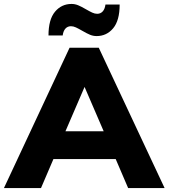

<svg xmlns="http://www.w3.org/2000/svg" viewBox="-43 -954 855 974"><path d="M544 -147H228L165 0H-23L310 -712H458L792 0H607ZM483 -288 386 -513 289 -288ZM320 -934Q337 -934 353 -927.5Q369 -921 393 -907Q412 -896 425 -890Q438 -884 450 -884Q467 -884 478 -896Q489 -908 492 -931H564Q564 -850 531 -810.5Q498 -771 447 -771Q430 -771 414 -777.5Q398 -784 374 -798Q355 -809 342 -815Q329 -821 317 -821Q300 -821 289 -809Q278 -797 275 -774H203Q203 -855 236 -894.5Q269 -934 320 -934Z"/></svg>

Font: Muli Black
Style: Regular
Weight: 900
Designer: Vernon Adams
Foundry: Vernon Adams
Version: Version 2.001